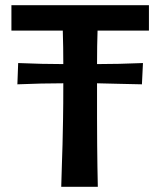

<svg xmlns="http://www.w3.org/2000/svg" viewBox="-20 -720 617 740"><path d="M554 -602H356Q355 -574 354.5 -542Q354 -510 354 -473Q398 -473 438.5 -474Q479 -475 531 -477L527 -395Q476 -396 436.5 -397Q397 -398 354 -399Q354 -323 354 -265.5Q354 -208 354.5 -162Q355 -116 355.5 -77.5Q356 -39 357 0H216Q217 -48 218.5 -84.5Q220 -121 221 -163Q222 -205 223 -260Q224 -315 224 -399Q179 -399 138.5 -398Q98 -397 47 -395L50 -477Q101 -475 140.5 -474Q180 -473 224 -473Q224 -505 223.5 -537Q223 -569 222 -602H24V-700H554Z"/></svg>

Font: CantoraOne
Style: Regular
Weight: 400
Designer: Pablo Impallari, Rodrigo Fuenzalida
Foundry: Pablo Impallari
Version: Version 1.001; ttfautohint (v0.8) -G 200 -r 50